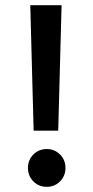

<svg xmlns="http://www.w3.org/2000/svg" viewBox="-20 -715 361 742"><path d="M97 -695H218L205 -210H110ZM233 -66Q233 -35 212 -14Q191 7 161 7Q130 7 109 -14Q88 -35 88 -66Q88 -97 109 -118Q130 -139 161 -139Q191 -139 212 -118Q233 -97 233 -66Z"/></svg>

Font: SVN-Poppins Medium
Style: Regular
Weight: 500
Designer: Ninad Kale (Devanagari), Jonny Pinhorn (Latin)
Foundry: Indian Type Foundry
Version: Version 3.002 2017; ttfautohint (v1.8.3)